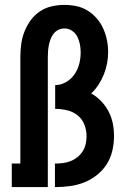

<svg xmlns="http://www.w3.org/2000/svg" viewBox="-20 -763 540 783"><path d="M28 0V-96H63V-530Q63 -556 66.5 -582.5Q70 -609 79.5 -633.5Q89 -658 104.5 -679.5Q120 -701 142 -716Q164 -731 190 -737Q216 -743 242 -743H243Q267 -743 291.5 -738Q316 -733 337 -720Q358 -707 374.5 -688Q391 -669 401 -646.5Q411 -624 416 -600Q421 -576 421 -551Q421 -527 416.5 -504Q412 -481 403.5 -459.5Q395 -438 382 -418Q369 -398 352 -382Q375 -369 393 -350Q411 -331 423 -308Q435 -285 440 -259.5Q445 -234 445 -208Q445 -178 438 -148Q431 -118 415 -93Q399 -68 375 -49Q351 -30 323 -19Q295 -8 265 -4Q235 0 205 0H204V-96H205Q221 -96 237 -98Q253 -100 268 -106Q283 -112 296 -122.5Q309 -133 317.5 -146.5Q326 -160 329.5 -176Q333 -192 333 -208Q333 -232 324 -255Q315 -278 296 -293Q277 -308 253 -313.5Q229 -319 205 -319V-416Q228 -416 249 -428Q270 -440 283.5 -459.5Q297 -479 303 -502Q309 -525 309 -549Q309 -565 306 -581.5Q303 -598 295.5 -613Q288 -628 274 -637.5Q260 -647 243 -647Q230 -647 218.5 -641.5Q207 -636 199 -626Q191 -616 186.5 -604Q182 -592 179.5 -580Q177 -568 176 -555.5Q175 -543 175 -530V0Z"/></svg>

Font: Iosevka Slab
Style: Bold
Weight: 700
Monospace: yes
Designer: Belleve Invis
Foundry: Belleve Invis
Version: Version 11.1.1; ttfautohint (v1.8.3)